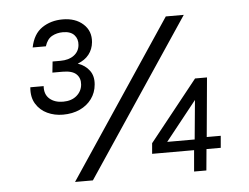

<svg xmlns="http://www.w3.org/2000/svg" viewBox="-50 -762 1068 825"><g transform="rotate(-5 483.5 -350.0)"><path d="M241 0 691.5 -674.5H769L318 0ZM215 -292.5Q178.5 -292.5 147.5 -307Q116.5 -321.5 98.8 -350.5Q81 -379.5 85 -422H142.5Q140 -386.5 162 -367.2Q184 -348 220.5 -348Q256.5 -348 278.8 -367Q301 -386 303.5 -414.5Q306 -442 288.5 -459.2Q271 -476.5 229 -476.5H185L190 -524H224Q260 -524 282.2 -540.5Q304.5 -557 307 -585Q309.5 -611 293.8 -628.2Q278 -645.5 245 -645.5Q218.5 -645.5 197.5 -633.8Q176.5 -622 167 -591.5H110Q121.5 -649 159.5 -674.8Q197.5 -700.5 248.5 -700.5Q303.5 -700.5 337 -670.2Q370.5 -640 366 -592Q363 -561.5 345.5 -539.2Q328 -517 297 -505.5Q329 -494.5 347 -470.2Q365 -446 361.5 -409.5Q358.5 -375 339.2 -348.5Q320 -322 288 -307.2Q256 -292.5 215 -292.5ZM793.5 -398H845L821.5 -143H882L877.5 -91.5H816L807.5 0H754.5L762.5 -91.5H581.5L585.5 -137ZM785 -306 650.5 -137H769Z"/></g></svg>

Font: Karla Medium
Style: Italic
Weight: 500
Italic angle: -8°
Designer: Jonathan Pinhorn
Version: Version 2.001